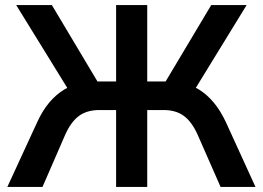

<svg xmlns="http://www.w3.org/2000/svg" viewBox="-20 -739 1039 759"><path d="M9 0 127 -256Q148 -302 175 -334Q202 -366 235.5 -386Q269 -406 310 -412L258 -372L44 -719H185L376 -399L353 -417H439V-719H562V-417H648L624 -399L815 -719H955L742 -372L690 -412Q732 -406 765 -386Q798 -366 825 -333.5Q852 -301 873 -256L990 0H852L761 -207Q738 -258 706.5 -281Q675 -304 627 -304H562V0H439V-304H373Q324 -304 292.5 -281Q261 -258 238 -207L148 0Z"/></svg>

Font: Nunitoga
Style: Bold
Weight: 700
Designer: Vernon Adams
Foundry: Vernon Adams
Version: Version 1.0